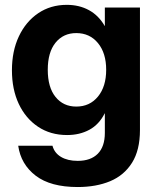

<svg xmlns="http://www.w3.org/2000/svg" viewBox="-20 -546 638 777"><path d="M294.4 210.9Q184.6 210.9 124.5 165Q64.5 119.1 53.7 43.9H192.4Q200.2 73.2 227.1 89.1Q253.9 105 294.4 105Q347.2 105 375.7 76.2Q404.3 47.4 404.3 -8.3V-87.4H403.8Q380.9 -42 341.6 -20.8Q302.2 0.5 251.5 0.5Q184.1 0.5 133.8 -33.2Q83.5 -66.9 55.9 -125.7Q28.3 -184.6 28.3 -261.7Q28.3 -339.4 56.4 -398.9Q84.5 -458.5 134.5 -492.4Q184.6 -526.4 250.5 -526.4Q300.3 -526.4 339.6 -505.1Q378.9 -483.9 403.8 -440.9H404.3V-515.6H546.4V-20Q546.4 61.5 514.4 112.5Q482.4 163.6 425.8 187.3Q369.1 210.9 294.4 210.9ZM288.6 -114.7Q343.3 -114.7 376.5 -155.3Q409.7 -195.8 409.7 -263.7Q409.7 -331.1 376.5 -371.6Q343.3 -412.1 288.6 -412.1Q236.3 -412.1 204.8 -373.3Q173.3 -334.5 173.3 -263.7Q173.3 -192.4 204.8 -153.6Q236.3 -114.7 288.6 -114.7Z"/></svg>

Font: Inter Display
Style: Bold
Weight: 700
Designer: Rasmus Andersson
Foundry: rsms
Version: Version 4.001;git-9221beed3